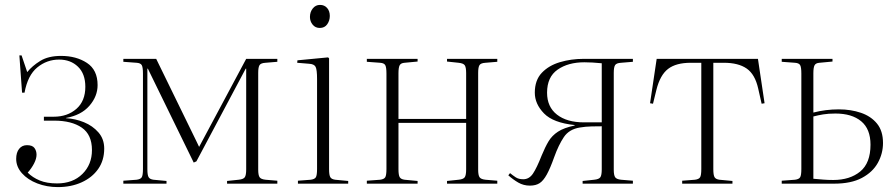

<svg xmlns="http://www.w3.org/2000/svg" viewBox="-20 -749 3651 783"><path d="M216 14Q171 14 132 -1Q93 -16 69.5 -42.5Q46 -69 46 -101Q46 -127 58 -142Q70 -157 90 -157Q112 -157 120.5 -145.5Q129 -134 129 -118Q129 -102 119 -82.5Q109 -63 93 -45Q113 -25 142 -13Q171 -1 213 -1Q277 -1 316 -39.5Q355 -78 355 -137Q355 -200 313.5 -228.5Q272 -257 201 -257H159V-273H199Q255 -273 291.5 -305Q328 -337 328 -395Q328 -448 298 -477Q268 -506 221 -506Q171 -506 132 -474Q93 -442 80 -371H70L59 -523H68L91 -455Q111 -480 144 -500.5Q177 -521 229 -521Q291 -521 334.5 -492.5Q378 -464 378 -402Q378 -356 344.5 -317.5Q311 -279 249 -268V-267Q287 -265 322.5 -250.5Q358 -236 381.5 -209Q405 -182 405 -143Q405 -95 380.5 -60Q356 -25 313 -5.5Q270 14 216 14Z M483 0V-12L537 -16Q553 -18 558 -26Q563 -34 563 -60V-449Q563 -475 558 -483.5Q553 -492 537 -493L483 -497V-509H617L781 -173L792 -150L984 -509H1111V-497L1063 -493Q1044 -492 1038.5 -483.5Q1033 -475 1033 -452V-57Q1033 -35 1038.5 -26.5Q1044 -18 1063 -16L1111 -12V0H906V-11L953 -16Q973 -18 978.5 -26.5Q984 -35 984 -58V-469H982L781 -91L770 -86L583 -469H581V-59Q581 -35 586 -26.5Q591 -18 606 -16L659 -11V0Z M1284 -635Q1266 -635 1255 -648.5Q1244 -662 1244 -680Q1244 -700 1255.5 -714.5Q1267 -729 1285 -729Q1303 -729 1314 -716.5Q1325 -704 1325 -684Q1325 -665 1314.5 -650Q1304 -635 1284 -635ZM1195 0V-12L1247 -16Q1263 -18 1268 -26Q1273 -34 1273 -60V-427Q1273 -465 1267 -476.5Q1261 -488 1240 -489L1192 -493L1193 -503L1318 -515L1322 -511V-59Q1322 -35 1327 -26.5Q1332 -18 1347 -16L1400 -11V0Z M1476 0V-12L1530 -16Q1546 -18 1551 -26Q1556 -34 1556 -60V-449Q1556 -475 1551 -483.5Q1546 -492 1530 -493L1476 -497V-509H1683V-498L1630 -493Q1615 -492 1610 -483Q1605 -474 1605 -450V-264H1881V-451Q1881 -474 1875.5 -482.5Q1870 -491 1850 -493L1803 -498V-509H2008V-497L1960 -493Q1941 -492 1935.5 -483.5Q1930 -475 1930 -452V-57Q1930 -35 1935.5 -26.5Q1941 -18 1960 -16L2008 -12V0H1803V-11L1850 -16Q1870 -18 1875.5 -26.5Q1881 -35 1881 -58V-248H1605V-59Q1605 -35 1610 -26.5Q1615 -18 1630 -16L1683 -11V0Z M2141 8Q2115 8 2093.5 -4.5Q2072 -17 2053 -34L2060 -43Q2071 -34 2083 -26Q2095 -18 2114 -18Q2138 -18 2153.5 -41Q2169 -64 2189 -115Q2203 -149 2217 -172.5Q2231 -196 2255.5 -212Q2280 -228 2323 -237L2324 -239Q2236 -248 2198.5 -286.5Q2161 -325 2161 -371Q2161 -422 2189.5 -452Q2218 -482 2263.5 -495.5Q2309 -509 2360 -509H2561V-497L2513 -493Q2494 -492 2488.5 -483.5Q2483 -475 2483 -452V-57Q2483 -35 2488.5 -26.5Q2494 -18 2513 -16L2561 -12V0H2356V-11L2403 -16Q2423 -18 2428.5 -26.5Q2434 -35 2434 -58V-234Q2418 -234 2393 -233.5Q2368 -233 2345 -229Q2301 -222 2279.5 -190Q2258 -158 2240 -108Q2224 -63 2210 -37.5Q2196 -12 2180.5 -2Q2165 8 2141 8ZM2361 -250H2434V-491Q2415 -493 2396.5 -494Q2378 -495 2363 -495Q2297 -495 2254 -465Q2211 -435 2211 -371Q2211 -313 2251.5 -281.5Q2292 -250 2361 -250Z M2762 0V-12L2814 -16Q2830 -18 2835 -26Q2840 -34 2840 -60V-493H2797Q2737 -493 2704.5 -468Q2672 -443 2657 -383L2643 -326L2631 -328L2658 -509H3071L3098 -328L3086 -326L3072 -388Q3059 -446 3025 -469.5Q2991 -493 2932 -493H2889V-59Q2889 -35 2894 -26.5Q2899 -18 2914 -16L2967 -11V0Z M3168 0V-12L3222 -16Q3238 -18 3243 -26Q3248 -34 3248 -60V-449Q3248 -475 3243 -483.5Q3238 -492 3222 -493L3168 -497V-509H3375V-498L3322 -493Q3307 -492 3302 -483Q3297 -474 3297 -450V-290Q3347 -303 3401 -303Q3450 -303 3491 -289Q3532 -275 3556.5 -245Q3581 -215 3581 -166Q3581 -123 3560 -85Q3539 -47 3495 -23.5Q3451 0 3381 0ZM3378 -15Q3446 -15 3488 -49.5Q3530 -84 3530 -159Q3530 -223 3492 -254.5Q3454 -286 3387 -286Q3358 -286 3337 -282.5Q3316 -279 3297 -274V-20Q3320 -18 3338 -16.5Q3356 -15 3378 -15Z"/></svg>

Font: Display Extralight
Style: Regular
Weight: 200
Designer: Latin by Veronika Burian and Jose Scaglione. Greek by Irene Vlachou. Cyrillic by Vera Evstafieva.
Foundry: TypeTogether
Version: Version 3.002